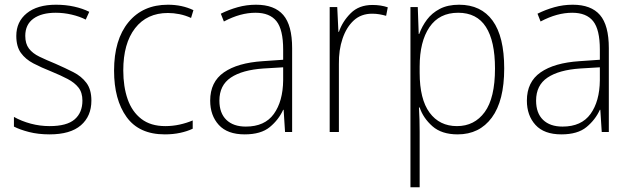

<svg xmlns="http://www.w3.org/2000/svg" viewBox="-20 -559 2675 813"><path d="M367 -133Q367 -67 322.5 -28.5Q278 10 190 10Q142 10 103 0Q64 -10 39 -23V-64Q71 -46 110 -35.5Q149 -25 190 -25Q263 -25 296 -53.5Q329 -82 329 -133Q329 -167 312.5 -188Q296 -209 266.5 -224.5Q237 -240 198 -256Q155 -273 121.5 -290.5Q88 -308 68.5 -335Q49 -362 49 -407Q49 -467 93.5 -503Q138 -539 217 -539Q258 -539 294 -531Q330 -523 358 -509L343 -476Q318 -489 284 -497Q250 -505 216 -505Q156 -505 121.5 -480Q87 -455 87 -407Q87 -374 102.5 -353.5Q118 -333 147 -319Q176 -305 215 -289Q256 -271 290.5 -253.5Q325 -236 346 -208Q367 -180 367 -133Z M678 10Q569 10 516 -63.5Q463 -137 463 -260Q463 -391 524 -465Q585 -539 691 -539Q751 -539 799 -516L789 -483Q765 -494 740 -499Q715 -504 691 -504Q602 -504 552 -439.5Q502 -375 502 -261Q502 -192 520.5 -139Q539 -86 578.5 -55.5Q618 -25 680 -25Q711 -25 740.5 -31.5Q770 -38 796 -49V-14Q773 -3 743 3.5Q713 10 678 10Z M1064 -539Q1142 -539 1179.5 -495.5Q1217 -452 1217 -355V0H1187L1181 -94H1179Q1160 -52 1122.5 -21Q1085 10 1016 10Q943 10 906.5 -30Q870 -70 870 -133Q870 -212 928 -252.5Q986 -293 1093 -300L1179 -306V-349Q1179 -434 1150.5 -469.5Q1122 -505 1062 -505Q1030 -505 997 -496Q964 -487 928 -468L915 -501Q949 -518 986.5 -528.5Q1024 -539 1064 -539ZM1096 -269Q1006 -263 957.5 -230.5Q909 -198 909 -133Q909 -80 938.5 -51.5Q968 -23 1021 -23Q1101 -23 1139.5 -76.5Q1178 -130 1179 -219V-274Z M1557 -538Q1593 -538 1622 -528L1615 -492Q1601 -496 1586.5 -498.5Q1572 -501 1556 -501Q1509 -501 1478 -472.5Q1447 -444 1430.5 -395.5Q1414 -347 1415 -288V0H1376V-529H1408L1413 -424H1415Q1430 -468 1465 -503Q1500 -538 1557 -538Z M1924 -539Q2017 -539 2066 -471.5Q2115 -404 2115 -269Q2115 -132 2062.5 -61Q2010 10 1918 10Q1850 10 1811 -24.5Q1772 -59 1757 -104H1754Q1757 -55 1757 -1V234H1718V-529H1749L1753 -415H1755Q1767 -448 1788 -476Q1809 -504 1842.5 -521.5Q1876 -539 1924 -539ZM1920 -505Q1840 -505 1798.5 -444Q1757 -383 1757 -277V-251Q1757 -139 1799 -82Q1841 -25 1915 -25Q1989 -25 2032.5 -84.5Q2076 -144 2076 -269Q2076 -385 2037.5 -445Q1999 -505 1920 -505Z M2405 -539Q2483 -539 2520.5 -495.5Q2558 -452 2558 -355V0H2528L2522 -94H2520Q2501 -52 2463.5 -21Q2426 10 2357 10Q2284 10 2247.5 -30Q2211 -70 2211 -133Q2211 -212 2269 -252.5Q2327 -293 2434 -300L2520 -306V-349Q2520 -434 2491.5 -469.5Q2463 -505 2403 -505Q2371 -505 2338 -496Q2305 -487 2269 -468L2256 -501Q2290 -518 2327.5 -528.5Q2365 -539 2405 -539ZM2437 -269Q2347 -263 2298.5 -230.5Q2250 -198 2250 -133Q2250 -80 2279.5 -51.5Q2309 -23 2362 -23Q2442 -23 2480.5 -76.5Q2519 -130 2520 -219V-274Z"/></svg>

Font: Noto Sans Arabic SemCond ExtLt
Style: Regular
Weight: 200
Width: 4
Designer: Monotype Design Team, Nadine Chahine, Nizar Qandah and Khaled Hosny
Foundry: Monotype Imaging Inc.
Version: Version 2.012; ttfautohint (v1.8.4.7-5d5b)